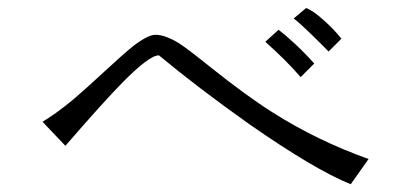

<svg xmlns="http://www.w3.org/2000/svg" viewBox="-20 -652 1040 483"><path d="M86.9 -345.7 144.5 -285.2Q238.3 -393.6 287.1 -443.4Q356.4 -513.7 379.9 -512.7Q477.5 -431.6 605.5 -340.8Q770.5 -225.6 862.3 -188.5L907.2 -252Q778.3 -297.9 666 -369.1Q600.6 -410.2 507.8 -484.4Q453.1 -528.3 430.7 -543Q395.5 -564.5 371.1 -564.5Q352.5 -564.5 316.4 -537.1Q293.9 -519.5 241.2 -470.7Q191.4 -424.8 165 -402.3Q120.1 -365.2 86.9 -345.7ZM750 -631.8 718.8 -605.5Q729.5 -597.7 749 -579.1Q761.7 -567.4 784.2 -544.9L806.6 -522.5L838.9 -554.7Q819.3 -579.1 793.9 -601.6Q766.6 -626 750 -631.8ZM680.7 -577.1 647.5 -546.9Q675.8 -521.5 696.3 -501Q717.8 -479.5 736.3 -458L770.5 -492.2Q746.1 -519.5 719.7 -543.9Q696.3 -565.4 680.7 -577.1Z"/></svg>

Font: Dotum
Style: Regular
Weight: 400
Version: Version 2.21